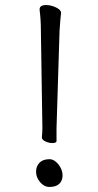

<svg xmlns="http://www.w3.org/2000/svg" viewBox="-20 -717 390 761"><path d="M188 -150Q174 -150 160 -156.5Q146 -163 146 -172V-173Q148 -193 148 -212L142 -599Q142 -638 137 -678V-680Q137 -697 163 -697Q182 -697 202 -687.5Q222 -678 222 -666V-665Q221 -657 219 -636Q217 -615 216 -594L204 -208V-158Q204 -154 199.5 -152Q195 -150 188 -150ZM176 24Q155 24 139 5Q123 -14 123 -36Q123 -58 136.5 -72Q150 -86 176 -86Q195 -86 211.5 -65.5Q228 -45 228 -22Q228 -1 215 11.5Q202 24 176 24Z"/></svg>

Font: Iansui
Style: Regular
Weight: 400
Designer: But Ko / Fontworks Inc.
Foundry: zi-hi.com / Fontworks Inc.
Version: Version 1.002